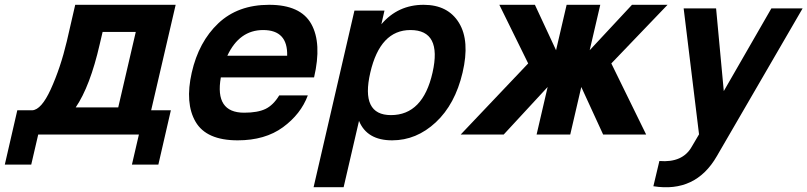

<svg xmlns="http://www.w3.org/2000/svg" viewBox="-29 -560 3360 799"><path d="M600 -101H682L630 125H520L549 0H130L101 125H-9L43 -101H105Q143 -103 182 -188Q223 -278 249 -388L284 -540H702ZM286 -113H463L536 -427H398L386 -376Q346 -201 286 -113Z M1066 -435Q967 -435 917 -328H1166Q1169 -435 1066 -435ZM960 24Q830 24 785 -53Q740 -130 769 -258Q798 -386 879.5 -463Q961 -540 1091 -540Q1222 -540 1266.5 -460Q1311 -380 1278 -238H890Q864 -91 987 -91Q1043 -91 1075.5 -106.5Q1108 -122 1133 -163H1252Q1223 -85 1148.5 -30.5Q1074 24 960 24Z M1598 -81Q1731 -81 1771 -258Q1811 -435 1679 -435Q1553 -435 1512 -258Q1471 -81 1598 -81ZM1446 -516H1571L1558 -459Q1627 -540 1734 -540Q1835 -540 1881 -465Q1927 -390 1896 -258Q1865 -126 1784.5 -51Q1704 24 1603 24Q1498 24 1465 -57L1401 219H1276Z M2250 -198 2067 0H1888L2169 -296L2049 -540H2197L2285 -351L2329 -540H2469L2425 -351L2601 -540H2749L2515 -296L2660 0H2481L2390 -198L2344 0H2204Z M2715 110Q2812 118 2850 50L2880 -1L2816 -525H2951L2983 -181L3181 -525H3311L2954 90Q2866 243 2690 215Z"/></svg>

Font: Miedinger
Style: Bold-Italic
Weight: 700
Italic angle: -13°
Version: Version 001.000